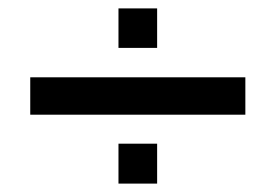

<svg xmlns="http://www.w3.org/2000/svg" viewBox="-20 -484 656 457"><path d="M52 -211V-300H564V-211ZM262 -47V-142H354V-47ZM262 -370V-464H354V-370Z"/></svg>

Font: Chivo Medium
Style: Regular
Weight: 500
Designer: Hector Gatti
Foundry: Omnibus-Type
Version: Version 2.002